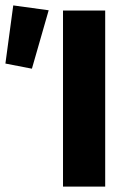

<svg xmlns="http://www.w3.org/2000/svg" viewBox="-32 -690 483 710"><path d="M201 0H357V-651H201ZM86 -436 148 -652 17 -670 -12 -455Z"/></svg>

Font: Source Sans Pro
Style: Bold
Weight: 700
Designer: Paul D. Hunt
Foundry: Adobe Systems Incorporated
Version: Version 3.006;hotconv 1.0.111;makeotfexe 2.5.65597